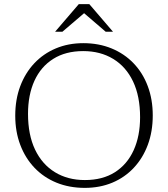

<svg xmlns="http://www.w3.org/2000/svg" viewBox="-20 -902 816 932"><path d="M384.5 -692.5Q459.5 -692.5 521.5 -667Q583.5 -641.5 628.2 -595Q673 -548.5 697.2 -484Q721.5 -419.5 721.5 -341.5Q721.5 -263.5 697.5 -199Q673.5 -134.5 629.5 -87.5Q585.5 -40.5 525 -15.2Q464.5 10 391.5 10Q316.5 10 254.5 -15.2Q192.5 -40.5 147.8 -87.2Q103 -134 78.5 -198.5Q54 -263 54 -340.5Q54 -419 78.2 -483.5Q102.5 -548 146.5 -594.8Q190.5 -641.5 251 -667Q311.5 -692.5 384.5 -692.5ZM392 -28Q478 -28 537.8 -66Q597.5 -104 628.8 -172.8Q660 -241.5 660 -333Q660 -435 625.8 -506.8Q591.5 -578.5 529.2 -616.2Q467 -654 384 -654Q298.5 -654 238.5 -616.2Q178.5 -578.5 147.2 -510Q116 -441.5 116 -349.5Q116 -247.5 150.2 -175.8Q184.5 -104 246.8 -66Q309 -28 392 -28ZM379.5 -845.5H397L283 -748H247.5L362.5 -882H413.5L528.5 -748H493Z"/></svg>

Font: Newsreader 14pt Light
Style: Regular
Weight: 300
Designer: Hugues Gentile
Foundry: Production Type
Version: Version 1.003